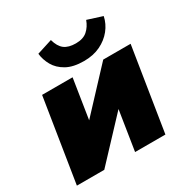

<svg xmlns="http://www.w3.org/2000/svg" viewBox="-168 -880 988 1020"><g transform="rotate(-30 325.5 -369.5)"><path d="M14 0 95 -510H282L244 -268L470 -510H638L557 0H371L409 -242L182 0ZM379 -554Q313 -554 272 -577Q231 -600 211 -635.5Q191 -671 187 -709L281 -739Q293 -695 318 -676Q343 -657 388 -657Q433 -657 458.5 -679.5Q484 -702 497 -738L588 -709Q579 -666 551 -631Q523 -596 479.5 -575Q436 -554 379 -554Z"/></g></svg>

Font: Mulish ExtraBlack
Style: Italic
Weight: 1000
Italic angle: -9°
Designer: Vernon Adams
Foundry: Vernon Adams
Version: Version 3.603; ttfautohint (v1.8.3)